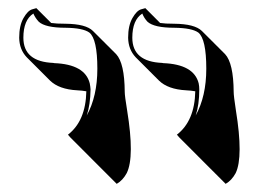

<svg xmlns="http://www.w3.org/2000/svg" viewBox="-20 -579 629 469"><path d="M418 -243.2 412.1 -250Q455.6 -283.7 457 -356Q446.3 -357.9 434.6 -358.4Q390.1 -360.8 368.2 -382.3L311.5 -439Q293.5 -458 293 -486.8Q293 -516.6 303.5 -534.9Q314 -553.2 324.7 -556.2L335 -559.1L371.1 -522.9Q383.3 -521 405.8 -521Q455.6 -520.5 473.1 -503.4L529.8 -446.8Q550.3 -424.8 550.8 -354.5Q550.8 -344.7 556.2 -309.6Q574.7 -195.8 555.7 -156.2Q545.9 -138.2 531.2 -129.9L474.6 -186.5ZM151.9 -243.2 146 -250Q189.5 -283.7 190.9 -356Q180.2 -357.9 168.5 -358.4Q124 -360.8 102.1 -382.3L45.4 -439Q27.3 -458 26.9 -486.8Q26.9 -516.6 37.4 -534.9Q47.9 -553.2 58.6 -556.2L68.8 -559.1L105 -522.9Q117.2 -521 140.1 -521Q189.9 -520.5 207 -503.4L263.7 -446.8Q284.2 -424.8 284.7 -354.5Q284.7 -344.7 290.5 -309.6Q309.1 -195.8 289.6 -156.2Q279.8 -138.2 265.1 -129.9L208.5 -186.5ZM191.9 -296.9Q217.8 -343.8 217.8 -411.1Q217.8 -483.9 198.2 -499.5Q182.6 -510.7 140.1 -511.2Q90.8 -511.2 74.7 -525.9Q66.4 -534.7 61.5 -545.9Q37.1 -530.3 37.1 -486.8Q37.1 -428.2 110.4 -425.3Q111.8 -425.3 112.3 -424.8Q187.5 -421.9 199.2 -375.5Q200.7 -368.2 201.2 -360.8Q200.7 -323.2 191.9 -296.9ZM458 -296.9Q483.9 -343.8 483.9 -411.1Q483.9 -483.9 464.4 -499.5Q448.7 -510.7 405.8 -511.2Q356.4 -511.2 340.3 -525.9Q332 -534.7 327.6 -545.9Q303.2 -530.3 303.2 -486.8Q303.2 -428.2 376.5 -425.3Q377.9 -425.3 378.4 -424.8Q453.6 -421.9 465.3 -375.5Q466.8 -368.2 466.8 -360.8Q466.8 -323.2 458 -296.9Z"/></svg>

Font: Linux Biolinum Shadow O
Style: Bold
Weight: 700
Designer: Philipp H. Poll
Foundry: Philipp H. Poll
Version: Version 0.9.2